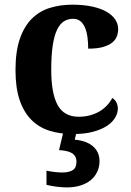

<svg xmlns="http://www.w3.org/2000/svg" viewBox="-20 -569 567 829"><path d="M294.9 9.8Q239.7 9.8 194.1 -4.4Q148.4 -18.6 115.7 -51.3Q83 -84 64.9 -136.7Q46.9 -189.5 46.9 -266.1Q46.9 -347.2 65.7 -401.4Q84.5 -455.6 117.4 -488.3Q150.4 -521 195.3 -534.9Q240.2 -548.8 292 -548.8Q340.3 -548.8 377.4 -540.8Q414.6 -532.7 439.5 -518.6Q464.4 -504.4 477.3 -485.1Q490.2 -465.8 490.2 -443.8Q490.2 -427.7 484.6 -412.4Q479 -397 464.6 -385.3Q450.2 -373.5 425 -366.2Q399.9 -358.9 360.8 -358.9Q360.8 -384.8 357.7 -408.2Q354.5 -431.6 347.2 -449.2Q339.8 -466.8 327.4 -477.3Q314.9 -487.8 295.9 -487.8Q273.9 -487.8 256.6 -477.3Q239.3 -466.8 226.8 -441.4Q214.4 -416 207.8 -373.5Q201.2 -331.1 201.2 -267.1Q201.2 -165.5 229 -115.2Q256.8 -64.9 319.8 -64.9Q345.7 -64.9 368.4 -71Q391.1 -77.1 409.7 -88.1Q428.2 -99.1 442.1 -114Q456.1 -128.9 464.8 -146Q477.1 -138.7 482.9 -126.2Q488.8 -113.8 488.8 -100.1Q488.8 -81.1 477.5 -61.5Q466.3 -42 442.6 -26.1Q418.9 -10.3 382.3 -0.2Q345.7 9.8 294.9 9.8ZM409.7 126Q409.7 152.3 399.4 173.6Q389.2 194.8 370.6 209.7Q352.1 224.6 325.9 232.4Q299.8 240.2 268.1 240.2Q260.3 240.2 249 239.5Q237.8 238.8 225.6 237.3Q213.4 235.8 201.7 233.6Q189.9 231.4 180.7 229V168Q199.2 171.9 217.3 173.8Q235.4 175.8 249 175.8Q277.3 175.8 293.7 165.8Q310.1 155.8 310.1 129.9Q310.1 115.2 304.4 106Q298.8 96.7 288.6 91.1Q278.3 85.4 264.6 82.8Q251 80.1 234.9 79.1L255.9 -8.8H313L302.7 34.2Q327.1 36.1 346.9 43.2Q366.7 50.3 380.6 62Q394.5 73.7 402.1 90.1Q409.7 106.4 409.7 126Z"/></svg>

Font: Sahl Naskh
Style: Bold
Weight: 700
Designer: Pascal Zoghbi
Version: Version 1.001